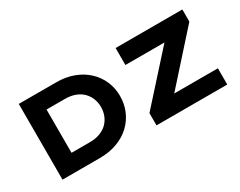

<svg xmlns="http://www.w3.org/2000/svg" viewBox="-85 -1118 1922 1537"><g transform="rotate(-30 876.0 -350.0)"><path d="M142 0V-700H486Q577 -700 649 -672.5Q721 -645 771.5 -597Q822 -549 849 -486Q876 -423 876 -350Q876 -277 849 -213.5Q822 -150 771.5 -102Q721 -54 648.5 -27Q576 0 486 0ZM312 -116 289 -150H481Q536 -150 577 -166Q618 -182 645 -209.5Q672 -237 686 -273.5Q700 -310 700 -350Q700 -391 686 -427Q672 -463 645 -490.5Q618 -518 577 -534Q536 -550 481 -550H286L312 -582ZM1011 0V-113L1461 -613L1535 -543H1037V-700H1654V-588L1205 -87L1131 -150H1665V0Z"/></g></svg>

Font: Lexend Mega
Style: Bold
Weight: 700
Version: Version 1.007